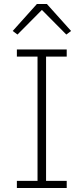

<svg xmlns="http://www.w3.org/2000/svg" viewBox="-20 -947 421 967"><path d="M316 0H65V-36H169V-662H65V-698H316V-662H212V-36H316ZM191 -897 68 -773 44 -791 166 -927H216L338 -791L314 -773Z"/></svg>

Font: Anuphan ExtraLight
Style: Regular
Weight: 200
Designer: Cadson Demak
Version: Version 3.001